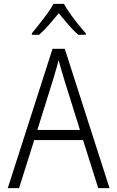

<svg xmlns="http://www.w3.org/2000/svg" viewBox="-20 -967 603 987"><path d="M20 0 250 -716H313L543 0H485L407 -247H156L78 0ZM253 -558 172 -299H391L310 -558Q304 -579 296 -605.5Q288 -632 281 -658Q275 -632 267 -605.5Q259 -579 253 -558ZM144 -796Q161 -817 182.5 -844Q204 -871 223.5 -898Q243 -925 255 -947H309Q321 -925 340.5 -897Q360 -869 381.5 -842.5Q403 -816 421 -796V-788H383Q357 -810 331 -840.5Q305 -871 282 -899Q259 -871 232.5 -840.5Q206 -810 181 -788H144Z"/></svg>

Font: Noto Sans Mono SemiCondensed Light
Style: Regular
Weight: 300
Width: 4
Designer: Monotype Design Team
Foundry: Monotype Imaging Inc.
Version: Version 2.014; ttfautohint (v1.8.4.7-5d5b)